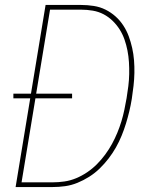

<svg xmlns="http://www.w3.org/2000/svg" viewBox="-20 -755 640 775"><path d="M43 0 102 -358H34V-377H105L164 -735H307Q333 -735 358.5 -731Q384 -727 406 -716Q428 -705 446 -689Q464 -673 477.5 -652.5Q491 -632 499.5 -609Q508 -586 513.5 -561.5Q519 -537 521 -511.5Q523 -486 522.5 -460.5Q522 -435 519 -408.5Q516 -382 512 -356Q508 -331 502 -306Q496 -281 488.5 -256.5Q481 -232 471 -207.5Q461 -183 448 -160Q435 -137 418.5 -115.5Q402 -94 382.5 -75Q363 -56 340 -41.5Q317 -27 292.5 -17Q268 -7 242.5 -3.5Q217 0 192 0ZM67 -19H192Q216 -19 240 -22.5Q264 -26 287 -35.5Q310 -45 331.5 -59.5Q353 -74 371 -92Q389 -110 404.5 -131Q420 -152 432 -174Q444 -196 453.5 -219Q463 -242 470 -265Q477 -288 482 -312Q487 -336 491 -359Q495 -383 498 -407.5Q501 -432 501.5 -456Q502 -480 500.5 -504Q499 -528 494.5 -551Q490 -574 482.5 -595.5Q475 -617 463 -636Q451 -655 434.5 -671Q418 -687 398 -697.5Q378 -708 354.5 -712Q331 -716 307 -716H182L126 -377H271V-358H123Z"/></svg>

Font: Iosevka SS04 Thin Extended
Style: Italic
Weight: 100
Width: 7
Italic angle: -9°
Monospace: yes
Designer: Belleve Invis
Foundry: Belleve Invis
Version: Version 19.0.0; ttfautohint (v1.8.4)